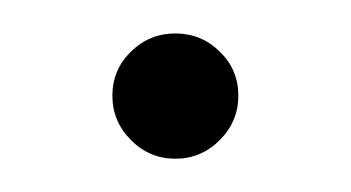

<svg xmlns="http://www.w3.org/2000/svg" viewBox="-20 -90 212 116"><path d="M59.1 -5.4Q47.9 -16.6 47.9 -32.2Q47.9 -47.9 59.1 -58.8Q70.3 -69.8 85.9 -69.8Q101.6 -69.8 112.8 -58.8Q124 -47.9 124 -32.2Q124 -16.6 112.8 -5.4Q101.6 5.9 85.9 5.9Q70.3 5.9 59.1 -5.4Z"/></svg>

Font: Gawaa
Style: Regular
Weight: 400
Designer: T. Christopher White
Version: Version 1.0